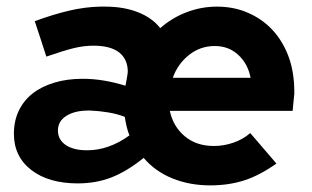

<svg xmlns="http://www.w3.org/2000/svg" viewBox="-20 -549 941 580"><path d="M215 5Q127 5 74.5 -35.5Q22 -76 22 -145Q22 -184 37 -215Q52 -246 79 -267Q106 -288 144.5 -299.5Q183 -311 230 -311Q262 -311 294.5 -305.5Q327 -300 359 -290Q361 -301 363 -311.5Q365 -322 366 -332Q366 -370 340 -390.5Q314 -411 262 -411Q232 -411 200.5 -403Q169 -395 120 -378Q111 -405 102.5 -432Q94 -459 85 -485Q139 -505 187.5 -516.5Q236 -528 282 -529H298Q354 -529 397 -512Q440 -495 464 -464Q499 -495 543.5 -512Q588 -529 635 -529Q682 -529 721.5 -513.5Q761 -498 791 -470.5Q821 -443 840.5 -404Q860 -365 866 -319Q869 -298 869 -278V-265Q868 -257 867 -245.5Q866 -234 864 -214H493Q503 -167 538 -137.5Q573 -108 626 -108Q656 -108 685 -118Q714 -128 736 -147Q756 -124 775.5 -101Q795 -78 815 -55Q766 -20 719 -4.5Q672 11 615 11Q553 11 501 -10Q449 -31 414 -72Q363 -31 316.5 -13Q270 5 215 5ZM629 -410Q585 -410 551 -383Q517 -356 502 -314H737Q729 -356 700 -383Q671 -410 629 -410ZM155 -155Q155 -127 178.5 -111Q202 -95 243 -95Q309 -95 371 -140Q366 -152 362.5 -167Q359 -182 357 -196Q334 -205 306.5 -209.5Q279 -214 253 -215H246Q206 -215 180.5 -199Q155 -183 155 -155Z"/></svg>

Font: Rosa Sans
Style: Bold Italic
Weight: 700
Italic angle: -12°
Designer: Pentagram / MCKL
Foundry: Pentagram / MCKL
Version: Version 1.005;September 16, 2019;FontCreator 11.5.0.2425 64-